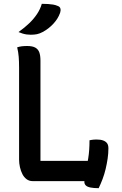

<svg xmlns="http://www.w3.org/2000/svg" viewBox="-20 -949 640 1006"><path d="M151 0Q133 0 119.5 -10Q106 -20 97.5 -36.5Q89 -53 84.5 -73Q80 -93 80 -113Q80 -171 80 -231Q80 -291 80 -351.5Q80 -412 80 -473Q80 -534 80 -594Q80 -627 78 -651.5Q76 -676 70 -701Q82 -705 94.5 -706.5Q107 -708 122 -708Q150 -708 165 -699.5Q180 -691 186 -674.5Q192 -658 192 -631Q192 -569 192 -504.5Q192 -440 192 -373Q192 -306 192 -239.5Q192 -173 192 -106H452Q467 -106 478 -99.5Q489 -93 495 -79.5Q501 -66 502.5 -46Q504 -26 502 0ZM449 -214Q454 -215 459.5 -216Q465 -217 472 -217.5Q479 -218 486 -218Q507 -218 520.5 -213Q534 -208 541 -198.5Q548 -189 548 -172Q548 -145 544 -118Q540 -91 533.5 -63.5Q527 -36 517.5 -11Q508 14 497 37Q471 37 454 33.5Q437 30 429.5 22.5Q422 15 422 4Q423 -20 429.5 -50.5Q436 -81 442.5 -121Q449 -161 449 -214ZM199 -929Q217 -929 231.5 -928Q246 -927 258.5 -925Q271 -923 282 -918Q294 -914 296.5 -904Q299 -894 295 -882Q289 -865 280 -851Q271 -837 259.5 -824.5Q248 -812 234 -801Q220 -790 203 -781Q188 -773 174 -770Q160 -767 141 -767Q130 -767 119.5 -768.5Q109 -770 99 -773Q89 -776 77 -781Q109 -804 133 -827Q157 -850 174 -875.5Q191 -901 199 -929Z"/></svg>

Font: Recursive Monospace Casual Medium
Style: Regular
Weight: 500
Version: Version 1.047